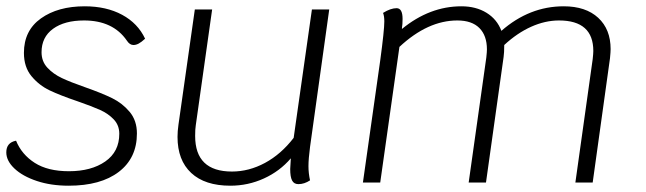

<svg xmlns="http://www.w3.org/2000/svg" viewBox="-24 -580 2051 610"><path d="M-4 -96Q-4 -127 27 -133Q45 -89 86.5 -62.5Q128 -36 195 -36Q266 -36 310.5 -67Q355 -98 355 -155Q355 -182 337.5 -200.5Q320 -219 294.5 -230.5Q269 -242 223 -258Q167 -277 133.5 -293Q100 -309 76 -338Q52 -367 52 -412Q52 -483 106 -521.5Q160 -560 245 -560Q314 -560 364 -533Q414 -506 437 -457Q425 -446 416.5 -441.5Q408 -437 400 -437Q388 -437 379 -451Q335 -515 243 -515Q181 -515 144.5 -488.5Q108 -462 108 -414Q108 -385 126.5 -365Q145 -345 172.5 -332Q200 -319 246 -303Q300 -284 332.5 -268Q365 -252 388 -224.5Q411 -197 411 -156Q411 -78 353.5 -34Q296 10 194 10Q138 10 93 -5Q48 -20 22 -44.5Q-4 -69 -4 -96Z M961 -113Q956 -75 956 -52Q956 -30 961 -7Q943 5 924 5Q910 5 904 -6.5Q898 -18 898 -43Q898 -51 900 -77Q865 -36 814.5 -13Q764 10 708 10Q627 10 583.5 -30.5Q540 -71 540 -145Q540 -163 543 -184L595 -550H650L598 -182Q596 -170 596 -148Q596 -35 713 -35Q767 -35 818 -62.5Q869 -90 909 -142L967 -550H1022Z M1916 -424Q1916 -415 1914 -395L1859 0H1804L1859 -392Q1861 -410 1861 -418Q1861 -515 1752 -515Q1708 -515 1663.5 -495Q1619 -475 1578 -437Q1578 -412 1576 -399L1520 0H1465L1521 -397Q1523 -415 1523 -423Q1523 -467 1499 -491Q1475 -515 1429 -515Q1335 -515 1245 -431L1184 0H1129L1184 -388Q1197 -484 1197 -512Q1197 -529 1193 -539Q1217 -554 1236 -554Q1255 -554 1255 -520Q1255 -502 1253 -491V-488Q1341 -560 1442 -560Q1488 -560 1521.5 -539.5Q1555 -519 1569 -482Q1658 -560 1767 -560Q1837 -560 1876.5 -523.5Q1916 -487 1916 -424Z"/></svg>

Font: Krub Light
Style: Italic
Weight: 300
Italic angle: -8°
Designer: Ekaluck Peanpanawate
Foundry: Cadson Demak Co.,Ltd.
Version: Version 1.000; ttfautohint (v1.6)